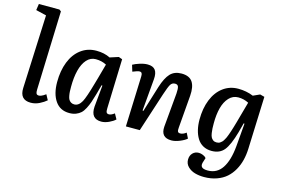

<svg xmlns="http://www.w3.org/2000/svg" viewBox="-119 -1038 2274 1539"><g transform="rotate(15 1018.0 -268.5)"><path d="M108.9 -693.8 22 -714.8 29.8 -767.1H200.2L215.8 -755.9L193.8 -100.1Q192.9 -77.6 198.2 -67.9Q203.6 -58.1 219.2 -58.1Q228 -58.1 238.8 -62.5Q249.5 -66.9 255.6 -70.8Q261.7 -74.7 274.9 -84L298.8 -40Q276.9 -20.5 242.4 -3.2Q208 14.2 169.9 14.2Q78.6 14.2 83 -85Z M775.9 -101.1Q774.9 -77.6 780 -67.9Q785.2 -58.1 800.8 -58.1Q819.3 -58.1 845.7 -78.1L870.1 -34.2Q851.6 -16.1 818.6 -1Q785.6 14.2 755.9 14.2Q667 14.2 673.8 -87.9L690.9 -267.1L684.1 -268.1L662.1 -188Q649.9 -145 640.1 -117.4Q630.4 -89.8 616.2 -62.3Q602.1 -34.7 585.4 -19.5Q568.8 -4.4 545.2 4.9Q521.5 14.2 490.7 14.2Q414.1 14.2 373.5 -44.7Q333 -103.5 333 -201.2Q333 -295.4 361.8 -368.7Q390.6 -441.9 445.6 -483.4Q500.5 -524.9 573.7 -524.9Q639.2 -524.9 688 -500L758.8 -522.9L789.1 -512.2ZM511.7 -63Q547.9 -63 572.8 -107.9Q593.3 -146 627.4 -267.1Q630.4 -277.3 641.1 -314.9L674.8 -437Q635.3 -458 585.9 -458Q542 -458 511.2 -423.3Q480.5 -388.7 465.6 -329.8Q450.7 -271 450.7 -193.8Q450.7 -169.9 451.4 -154.1Q452.1 -138.2 455.6 -119.4Q459 -100.6 465.3 -89.4Q471.7 -78.1 483.4 -70.6Q495.1 -63 511.7 -63Z M1463.4 -34.2Q1444.8 -17.1 1406.7 -1.5Q1368.7 14.2 1337.4 14.2Q1249 14.2 1255.4 -77.1L1280.8 -359.9Q1283.7 -400.9 1277.6 -417Q1271.5 -433.1 1250.5 -433.1Q1225.6 -433.1 1212.6 -411.6Q1199.7 -390.1 1178.7 -326.2L1072.8 0H957.5L972.7 -417Q973.6 -436.5 968.5 -445.3Q963.4 -454.1 948.7 -454.1Q935.1 -454.1 893.6 -437L877.4 -490.2Q897.5 -502 933.1 -513.4Q968.8 -524.9 998.5 -524.9Q1043.5 -524.9 1062.3 -499.5Q1081.1 -474.1 1076.7 -422.9L1053.7 -158.2L1060.5 -155.8L1127.4 -372.1Q1152.8 -452.6 1187 -488.8Q1221.2 -524.9 1279.8 -524.9Q1344.7 -524.9 1371.1 -485.6Q1397.5 -446.3 1391.6 -370.1L1369.6 -101.1Q1367.2 -77.6 1371.8 -67.9Q1376.5 -58.1 1392.6 -58.1Q1415 -58.1 1441.4 -78.1Z M1870.1 -267.1 1863.3 -268.1 1842.3 -189Q1810.5 -76.7 1774.2 -32.2Q1737.8 12.2 1670.9 12.2Q1630.4 12.2 1599.6 -4.9Q1568.8 -22 1550.3 -52.5Q1531.7 -83 1522.5 -121.6Q1513.2 -160.2 1513.2 -206.1Q1513.2 -298.8 1542.2 -371.3Q1571.3 -443.8 1625.7 -484.4Q1680.2 -524.9 1751 -524.9Q1817.9 -524.9 1876 -501L1931.2 -525.9L1968.3 -516.1L1952.1 -81.1Q1950.2 -30.8 1939.2 13.9Q1928.2 58.6 1905.8 98.6Q1883.3 138.7 1850.8 167.5Q1818.4 196.3 1771 213.1Q1723.6 230 1666 230Q1625.5 230 1590.8 220.2Q1556.2 210.4 1531.7 186.5Q1507.3 162.6 1507.3 127.9Q1507.3 94.7 1527.1 74Q1546.9 53.2 1578.1 53.2Q1594.7 53.2 1613 60.8Q1631.3 68.4 1640.1 80.1L1631.3 107.9Q1618.7 140.6 1630.4 156.2Q1642.1 171.9 1682.1 171.9Q1758.3 171.9 1800.8 107.7Q1843.3 43.5 1854 -76.2ZM1690.9 -64Q1699.7 -64 1707.5 -65.7Q1715.3 -67.4 1722.4 -72.8Q1729.5 -78.1 1735.4 -83.5Q1741.2 -88.9 1747.8 -100.1Q1754.4 -111.3 1759.3 -120.8Q1764.2 -130.4 1770.5 -148.2Q1776.9 -166 1781.7 -180.2Q1786.6 -194.3 1793.9 -219.2Q1801.3 -244.1 1806.9 -263.7Q1812.5 -283.2 1821.3 -315.9L1855 -437Q1815.4 -458 1769 -458Q1723.6 -458 1691.9 -423.8Q1660.2 -389.6 1645.8 -334.2Q1631.3 -278.8 1631.3 -207Q1631.3 -180.7 1632.1 -164.3Q1632.8 -147.9 1636 -126.7Q1639.2 -105.5 1645.3 -93.3Q1651.4 -81.1 1662.8 -72.5Q1674.3 -64 1690.9 -64Z"/></g></svg>

Font: Literata Book SemiBold
Style: Italic
Weight: 600
Italic angle: -3°
Designer: Latin by Veronika Burian and Jose Scaglione. Greek by Irene Vlachou. Cyrillic by Vera Evstafieva
Foundry: TypeTogether
Version: Version 1.003;PS 001.003;hotconv 1.0.88;makeotf.lib2.5.64775